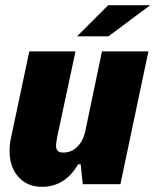

<svg xmlns="http://www.w3.org/2000/svg" viewBox="-20 -710 599 740"><path d="M444 0H299L291 -77H281Q231 10 142 10Q85 10 51 -28Q17 -66 17 -127Q17 -156 22 -177L93 -512H271L200 -180Q196 -156 196 -150Q196 -135 202.5 -128.5Q209 -122 224 -122Q255 -122 277.5 -144Q300 -166 308 -201L373 -512H552ZM397 -690H559L398 -570H277Z"/></svg>

Font: Decalotype Black Italic
Style: Regular
Weight: 900
Italic angle: -12°
Designer: Alfredo Marco Pradil
Foundry: Alfredo Marco Pradil
Version: Version 1.0